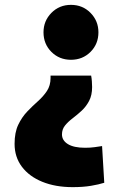

<svg xmlns="http://www.w3.org/2000/svg" viewBox="-20 -551 529 790"><path d="M279 219Q208 219 154 197Q100 175 70 135Q40 95 40 41Q40 -6 55 -37.5Q70 -69 92 -92Q114 -115 136 -134.5Q158 -154 173 -176.5Q188 -199 188 -230Q188 -232 188 -235Q188 -238 188 -240H355Q357 -230 358 -216.5Q359 -203 359 -193Q359 -159 346.5 -135.5Q334 -112 315.5 -95Q297 -78 278.5 -64Q260 -50 247.5 -34.5Q235 -19 235 2Q235 27 259.5 42Q284 57 330 57Q352 57 369.5 54.5Q387 52 400 50L409 201Q387 208 354.5 213.5Q322 219 279 219ZM272 -305Q224 -305 191.5 -337.5Q159 -370 159 -418Q159 -465 191.5 -498Q224 -531 272 -531Q320 -531 352.5 -498Q385 -465 385 -418Q385 -370 352.5 -337.5Q320 -305 272 -305Z"/></svg>

Font: Murecho Thin Black
Style: Regular
Weight: 900
Version: Version 1.010